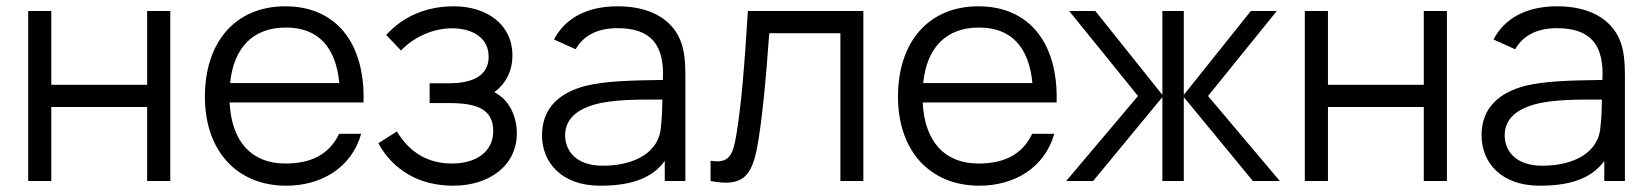

<svg xmlns="http://www.w3.org/2000/svg" viewBox="-20 -575 5242 610"><path d="M69.5 0H143V-235H447.5V0H521V-540H447.5V-305.5H143V-540H69.5Z M889.5 15C1000 15 1097 -41.5 1127.5 -150H1057.5C1024.5 -81 964 -55.5 886.5 -55.5C779 -55.5 715.5 -125.5 709.5 -249.5H1135C1140.5 -440 1046.5 -555 886.5 -555C730.5 -555 631 -444.5 631 -267.5C631 -96.5 732 15 889.5 15ZM711 -311C722.5 -424.5 784.5 -487.5 888.5 -487.5C989 -487.5 1047 -427.5 1058 -311Z M1420 15C1534 15 1622 -48.5 1622 -151.5C1622 -203.5 1599 -258 1550.5 -282C1587.5 -310 1608 -349 1608 -399.5C1608 -497.5 1526 -555 1422 -555C1334 -555 1261 -523 1207 -464L1254 -414.5C1293 -455.5 1352.5 -485 1416.5 -485C1480 -485 1532.5 -456 1532.5 -394.5C1532.5 -336 1483 -310.5 1408 -310.5H1345V-247.5H1409C1501 -247.5 1547 -224.5 1547 -158.5C1547 -94.5 1495 -55.5 1415.5 -55.5C1339.5 -55.5 1280.5 -91 1241 -157.5L1182 -120C1228.5 -35 1311 15 1420 15Z M1740 -449.5 1809 -418.5C1835 -464.5 1881.5 -485.5 1941.5 -485.5C2047 -485.5 2092 -434 2086 -321C1987 -319.5 1904.5 -318 1839.5 -302C1759 -280.5 1702 -233.5 1702 -145C1702 -59 1764 15 1886.5 15C1976 15 2048.5 -4 2092 -63.5V0H2157.5V-335.5C2157.5 -376 2154.5 -416 2141.5 -447C2113 -517 2041 -555 1942.5 -555C1843.5 -555 1775 -516.5 1740 -449.5ZM1775.5 -145C1775.5 -203.5 1823 -229.5 1869 -243C1928.5 -259.5 2012.5 -259 2084.5 -258.5C2084 -231.5 2083 -197 2080 -175C2076.5 -92.5 1998 -48.5 1895 -48.5C1808 -48.5 1775.5 -98 1775.5 -145Z M2237.5 -64.5V0C2339.5 20 2367.5 -15.5 2385 -104.5C2400.5 -183 2414 -328.5 2424 -469.5H2650V0H2723V-540H2356C2345.5 -368.5 2335.5 -242 2319 -144.5C2309 -85.5 2298 -53.5 2237.5 -64.5Z M3091.5 15C3202 15 3299 -41.5 3329.5 -150H3259.5C3226.5 -81 3166 -55.5 3088.5 -55.5C2981 -55.5 2917.5 -125.5 2911.5 -249.5H3337C3342.5 -440 3248.5 -555 3088.5 -555C2932.5 -555 2833 -444.5 2833 -267.5C2833 -96.5 2934 15 3091.5 15ZM2913 -311C2924.5 -424.5 2986.5 -487.5 3090.5 -487.5C3191 -487.5 3249 -427.5 3260 -311Z M3367.5 0H3453L3673 -266.5V0H3741V-266.5L3960.5 0H4046L3818 -270L4036.5 -540H3954L3741 -273.5V-540H3673V-273.5L3460 -540H3377L3595.5 -270Z M4125.5 0H4199V-235H4503.5V0H4577V-540H4503.5V-305.5H4199V-540H4125.5Z M4725 -449.5 4794 -418.5C4820 -464.5 4866.5 -485.5 4926.5 -485.5C5032 -485.5 5077 -434 5071 -321C4972 -319.5 4889.5 -318 4824.5 -302C4744 -280.5 4687 -233.5 4687 -145C4687 -59 4749 15 4871.5 15C4961 15 5033.5 -4 5077 -63.5V0H5142.5V-335.5C5142.5 -376 5139.5 -416 5126.5 -447C5098 -517 5026 -555 4927.5 -555C4828.5 -555 4760 -516.5 4725 -449.5ZM4760.5 -145C4760.5 -203.5 4808 -229.5 4854 -243C4913.5 -259.5 4997.5 -259 5069.5 -258.5C5069 -231.5 5068 -197 5065 -175C5061.5 -92.5 4983 -48.5 4880 -48.5C4793 -48.5 4760.5 -98 4760.5 -145Z"/></svg>

Font: Eudonet
Style: Regular
Weight: 400
Designer: Mikhail Sharanda
Foundry: Mikhail Sharanda
Version: Version 4.503;Glyphs 3.1.2 (3151)